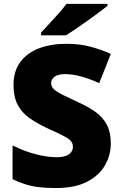

<svg xmlns="http://www.w3.org/2000/svg" viewBox="-20 -947 617 977"><path d="M543.9 -216.8Q543.9 -158.7 514.6 -106.7Q485.4 -54.7 423.6 -22.5Q361.8 9.8 264.2 9.8Q215.3 9.8 178.5 5.4Q141.6 1 109.9 -9Q78.1 -19 43.9 -35.2V-207Q102.1 -177.7 161.1 -162.4Q220.2 -147 268.1 -147Q311 -147 331.1 -161.9Q351.1 -176.8 351.1 -200.2Q351.1 -227.5 321.5 -245.1Q292 -262.7 222.2 -293.9Q169.4 -318.4 130.4 -345.9Q91.3 -373.5 70.1 -413.6Q48.8 -453.6 48.8 -515.1Q48.8 -584 82.8 -630.6Q116.7 -677.2 177.5 -700.7Q238.3 -724.1 317.9 -724.1Q387.7 -724.1 443.6 -708.5Q499.5 -692.9 543.9 -672.9L484.9 -523.9Q439 -544.9 394.5 -557.4Q350.1 -569.8 312 -569.8Q274.9 -569.8 257.6 -556.6Q240.2 -543.5 240.2 -523.9Q240.2 -507.3 253.2 -494.1Q266.1 -481 296.6 -465.6Q327.1 -450.2 379.9 -425.8Q432.1 -402.3 468.8 -375.2Q505.4 -348.1 524.7 -310.3Q543.9 -272.5 543.9 -216.8ZM526.9 -927.2V-917Q509.3 -902.8 481.9 -882.6Q454.6 -862.3 424.1 -840.6Q393.6 -818.8 365 -799.3Q336.4 -779.8 315.9 -767.1H189V-781.2Q206.1 -799.8 230 -825.4Q253.9 -851.1 277.8 -877.9Q301.8 -904.8 317.9 -927.2Z"/></svg>

Font: Open Sans ExtraBold
Style: Regular
Weight: 800
Designer: Monotype Design Team
Foundry: Monotype Imaging Inc.
Version: Version 3.003; ttfautohint (v1.8.4)